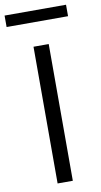

<svg xmlns="http://www.w3.org/2000/svg" viewBox="-126 -914 504 957"><g transform="rotate(-10 125.5 -435.0)"><path d="M85 0V-692H162V0ZM-30 -812V-870H281V-812Z"/></g></svg>

Font: Titillium Web
Style: Regular
Weight: 400
Version: Version 1.001;PS 57.000;hotconv 1.0.70;makeotf.lib2.5.55311